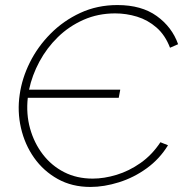

<svg xmlns="http://www.w3.org/2000/svg" viewBox="-20 -734 760 760"><path d="M338 6Q265 6 208.5 -25.5Q152 -57 115 -109.5Q78 -162 63 -227.5Q48 -293 58 -360Q67 -424 98 -486.5Q129 -549 180 -600.5Q231 -652 298 -683Q365 -714 445 -714Q540 -714 600.5 -670.5Q661 -627 685 -559L653 -545Q634 -595 599.5 -625Q565 -655 522.5 -668Q480 -681 436 -681Q368 -681 310.5 -655.5Q253 -630 209 -587Q165 -544 136 -490Q107 -436 95 -379H456L450 -347H90Q83 -283 99 -225.5Q115 -168 149.5 -123Q184 -78 234 -52.5Q284 -27 347 -27Q392 -27 441.5 -42Q491 -57 536.5 -89Q582 -121 615 -171L645 -159Q612 -105 561 -68Q510 -31 451 -12.5Q392 6 338 6Z"/></svg>

Font: Raleway ExtraLight
Style: Italic
Weight: 200
Italic angle: -12°
Designer: Matt McInerney, Pablo Impallari, Rodrigo Fuenzalida
Foundry: Matt McInerney, Pablo Impallari, Rodrigo Fuenzalida
Version: Version 4.026